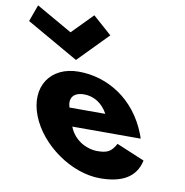

<svg xmlns="http://www.w3.org/2000/svg" viewBox="-300 -927 994 1029"><g transform="rotate(10 197.0 -412.5)"><path d="M-175.6 -840 -208.6 -749 74.9 -587 233.4 -749 130.4 -840 20.5 -728ZM489.6 -232C488.3 -238 484.1 -249 481.4 -256C412 -436 257.6 -528 101.6 -528C-53.4 -528 -133.4 -406 -75.6 -256C-18.2 -107 155.8 15 310.8 15C424.8 15 504.5 -22 525.2 -119L372.5 -183C347.2 -137 326.5 -126 269.5 -126C224.5 -126 148.1 -153 117.6 -232ZM84.9 -330C69.8 -377 89.9 -413 150.9 -413C202.9 -413 251.1 -384 279.9 -330Z"/></g></svg>

Font: Hussar
Style: BdOpOblFour
Weight: 700
Foundry: Cannot Into Space Fonts
Version: Version 2.00